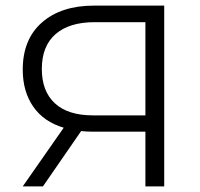

<svg xmlns="http://www.w3.org/2000/svg" viewBox="-20 -664 713 684"><path d="M565 -644V0H498V-195H305Q293 -195 269 -197L133 0H61L207 -209Q136 -230 98.5 -284Q61 -338 61 -416Q61 -524 129.5 -584Q198 -644 315 -644ZM311 -253H498V-585H317Q227 -585 178 -542.5Q129 -500 129 -418Q129 -339 175.5 -296Q222 -253 311 -253Z"/></svg>

Font: Montserrat Ace
Style: Regular
Weight: 400
Designer: Julieta Ulanovsky
Foundry: Julieta Ulanovsky
Version: Version 1